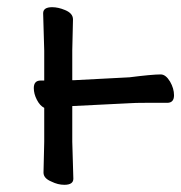

<svg xmlns="http://www.w3.org/2000/svg" viewBox="-20 -505 504 534"><path d="M103 -364 100 -468Q100 -485 125 -485Q142 -485 161 -477Q183 -468 183 -451L181 -365V-282Q181 -282 182 -282H187L340 -290Q403 -298 427 -298Q441 -298 453 -278Q464 -259 464 -240Q464 -219 445 -219H383Q356 -219 342 -218L181 -210V-111L184 -8Q184 9 159 9Q141 9 123 0Q101 -9 101 -25L103 -111V-205Q91 -211 82.5 -227.5Q74 -244 74 -260Q74 -281 93 -281H103Z"/></svg>

Font: Moon Stars Kai
Style: Bold
Weight: 700
Designer: GuiWonder
Version: Version 1.101